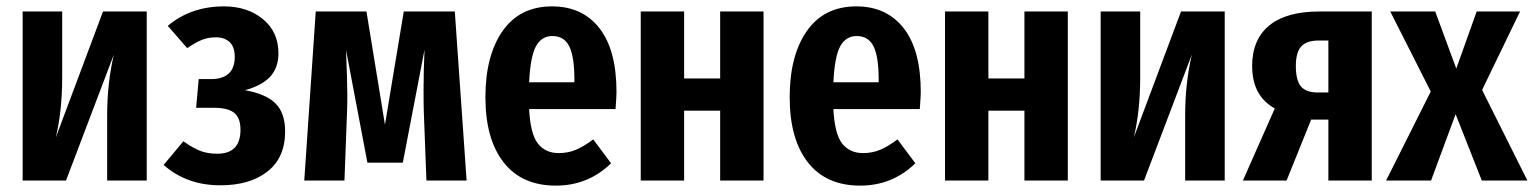

<svg xmlns="http://www.w3.org/2000/svg" viewBox="-20 -566 4809 602"><path d="M440 0H316V-205Q316 -305 337 -395L187 0H51V-530H175V-324Q175 -219 155 -135L303 -530H440Z M853 -399Q853 -354 827.5 -326Q802 -298 748 -283Q813 -272 843.5 -242Q874 -212 874 -154Q874 -72 819 -28.5Q764 15 671 15Q565 15 493 -49L555 -123Q586 -101 609 -92.5Q632 -84 661 -84Q734 -84 734 -159Q734 -197 714 -212.5Q694 -228 651 -228H595L603 -318H641Q716 -318 716 -388Q716 -419 700 -434Q684 -449 657 -449Q633 -449 613 -441Q593 -433 567 -415L506 -485Q579 -546 682 -546Q756 -546 804.5 -506Q853 -466 853 -399Z M1443 0H1317L1309 -211Q1308 -236 1308 -282Q1308 -343 1311 -410L1243 -56H1132L1065 -409Q1069 -307 1069 -268Q1069 -231 1068 -212L1060 0H934L970 -530H1129L1187 -175L1246 -530H1406Z M1910 -224H1639Q1643 -146 1666.5 -116Q1690 -86 1732 -86Q1761 -86 1786 -96.5Q1811 -107 1840 -129L1896 -54Q1824 16 1723 16Q1616 16 1559 -57Q1502 -130 1502 -261Q1502 -392 1556 -469Q1610 -546 1711 -546Q1806 -546 1859.5 -477.5Q1913 -409 1913 -277Q1913 -266 1910 -224ZM1781 -316Q1781 -388 1765 -420.5Q1749 -453 1712 -453Q1678 -453 1660.5 -421Q1643 -389 1639 -308H1781Z M2238 0V-219H2125V0H1989V-530H2125V-320H2238V-530H2374V0Z M2864 -224H2593Q2597 -146 2620.5 -116Q2644 -86 2686 -86Q2715 -86 2740 -96.5Q2765 -107 2794 -129L2850 -54Q2778 16 2677 16Q2570 16 2513 -57Q2456 -130 2456 -261Q2456 -392 2510 -469Q2564 -546 2665 -546Q2760 -546 2813.5 -477.5Q2867 -409 2867 -277Q2867 -266 2864 -224ZM2735 -316Q2735 -388 2719 -420.5Q2703 -453 2666 -453Q2632 -453 2614.5 -421Q2597 -389 2593 -308H2735Z M3192 0V-219H3079V0H2943V-530H3079V-320H3192V-530H3328V0Z M3820 0H3696V-205Q3696 -305 3717 -395L3567 0H3431V-530H3555V-324Q3555 -219 3535 -135L3683 -530H3820Z M4281 -530V0H4145V-191H4091L4014 0H3877L3977 -226Q3906 -265 3906 -359Q3906 -442 3959.5 -486Q4013 -530 4117 -530ZM4145 -276V-439H4115Q4077 -439 4060 -420.5Q4043 -402 4043 -359Q4043 -314 4059 -295Q4075 -276 4112 -276Z M4627 -284 4769 0H4626L4544 -208L4467 0H4326L4466 -279L4339 -530H4480L4546 -351L4610 -530H4746Z"/></svg>

Font: Fira Sans Extra Condensed SemiBold
Style: Regular
Weight: 600
Width: 1
Designer: Carrois Corporate & Edenspiekermann AG
Foundry: Carrois Corporate GbR & Edenspiekermann AG
Version: Version 4.203